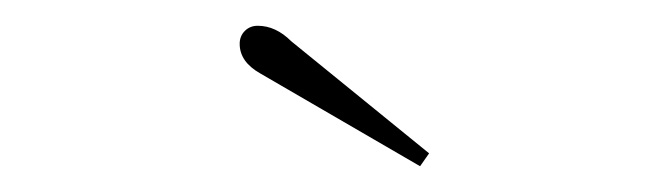

<svg xmlns="http://www.w3.org/2000/svg" viewBox="-20 -715 520 149"><path d="M182 -658Q166 -667 166 -681Q166 -687 170 -691Q174 -695 180 -695Q194 -695 206 -683L313 -596L306 -586Z"/></svg>

Font: Trirong Thin
Style: Regular
Weight: 250
Designer: Katatrad Team
Foundry: CadsonDemak
Version: Version 1.001